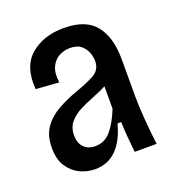

<svg xmlns="http://www.w3.org/2000/svg" viewBox="-85 -738 492 542"><g transform="rotate(-20 161.0 -467.5)"><path d="M112 -265Q89 -265 67.5 -275Q46 -285 31.5 -306.5Q17 -328 17 -363Q17 -400 33.5 -423.5Q50 -447 77.5 -462.5Q105 -478 139 -490Q168 -500 192 -512.5Q216 -525 216 -553Q216 -563 211.5 -576.5Q207 -590 195 -600.5Q183 -611 160 -611Q146 -611 130.5 -604Q115 -597 105.5 -579Q96 -561 100 -530L31 -535Q25 -603 63.5 -636.5Q102 -670 164 -670Q230 -670 259 -633.5Q288 -597 288 -531V-418Q288 -389 291.5 -346Q295 -303 299 -273H233Q231 -294 229 -315.5Q227 -337 226 -365H215Q188 -265 112 -265ZM135 -326Q163 -326 182 -348.5Q201 -371 216 -409V-476Q199 -467 177 -458.5Q155 -450 135 -440Q115 -430 101.5 -414.5Q88 -399 88 -374Q88 -352 100.5 -339Q113 -326 135 -326Z"/></g></svg>

Font: Bricolage Grotesque 10pt Condensed
Style: Regular
Weight: 400
Width: 3
Designer: Mathieu Triay
Foundry: Atelier Triay
Version: Version 1.000; ttfautohint (v1.8.4.7-5d5b);gftools[0.9.29]